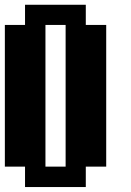

<svg xmlns="http://www.w3.org/2000/svg" viewBox="-20 -712 540 790"><path d="M167 -26.4H250V-609.4H167ZM0 -26.4V-609.4H83V-692.4H333V-609.4H417V-26.4H333V57.6H83V-26.4Z"/></svg>

Font: KH Dot Dougenzaka 12
Style: Regular
Weight: 400
Designer: Original version for X68000 by Keitarou Hiraki (http://hp.vector.co.jp/authors/VA000874/) / TrueType conversion by Homem
Version: Version 1.00.20150527